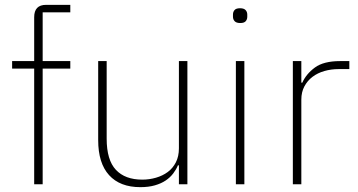

<svg xmlns="http://www.w3.org/2000/svg" viewBox="-20 -760 1475 792"><path d="M121 -477H30V-508H121V-689Q121 -740 170 -740H270V-709H156V-508H270V-477H156V0H121Z M718 -78H714Q707 -61 694.5 -44.5Q682 -28 663.5 -15.5Q645 -3 619 4.5Q593 12 559 12Q475 12 430 -37.5Q385 -87 385 -182V-508H420V-188Q420 -100 458 -59.5Q496 -19 567 -19Q596 -19 623.5 -27Q651 -35 672 -50.5Q693 -66 705.5 -90.5Q718 -115 718 -148V-508H753V0H718Z M971 -665Q955 -665 948 -672.5Q941 -680 941 -691V-700Q941 -711 947.5 -718.5Q954 -726 970 -726Q986 -726 993 -718.5Q1000 -711 1000 -700V-691Q1000 -680 993.5 -672.5Q987 -665 971 -665ZM953 -508H988V0H953Z M1188 0V-508H1223V-419H1227Q1243 -455 1279 -481.5Q1315 -508 1383 -508H1421V-475H1377Q1346 -475 1318 -467Q1290 -459 1269 -443Q1248 -427 1235.5 -403.5Q1223 -380 1223 -349V0Z"/></svg>

Font: IBM Plex Sans Thai ExtLt
Style: Regular
Weight: 200
Designer: Mike Abbink, Paul van der Laan, Pieter van Rosmalen, Ben Mitchell, Mark Frömberg
Foundry: Bold Monday
Version: Version 1.2